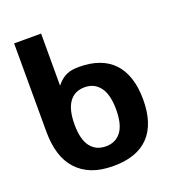

<svg xmlns="http://www.w3.org/2000/svg" viewBox="-134 -847 870 953"><g transform="rotate(-20 301.0 -370.5)"><path d="M304.2 0Q237.3 0 190.4 -18.6Q143.6 -37.1 111.3 -72.3Q79.1 -107.4 63.5 -158.2Q47.9 -209 47.9 -274.9L47.4 -740.7H189.9V-465.8Q204.1 -482.9 217.5 -493.7Q231 -504.4 245.4 -510.5Q259.8 -516.6 275.6 -518.8Q291.5 -521 310.5 -521Q368.7 -521 414.1 -504.6Q459.5 -488.3 490.5 -455.8Q521.5 -423.3 537.8 -374.3Q554.2 -325.2 554.2 -259.8Q554.2 -132.3 491.5 -66.2Q428.7 0 304.2 0ZM301.8 -104.5Q353 -104.5 382.1 -142.3Q411.1 -180.2 411.1 -258.8Q411.1 -338.4 381.8 -377.4Q352.5 -416.5 300.8 -416.5Q248 -416.5 219.7 -377.2Q191.4 -337.9 191.4 -259.8Q191.4 -180.7 220.5 -142.6Q249.5 -104.5 301.8 -104.5Z"/></g></svg>

Font: Hack
Style: Bold
Weight: 700
Monospace: yes
Designer: Christopher Simpkins
Foundry: Christopher Simpkins
Version: Version 2.017